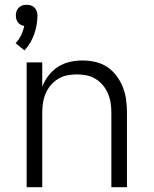

<svg xmlns="http://www.w3.org/2000/svg" viewBox="-20 -780 640 800"><path d="M91 0V-520H156V-419Q166 -444 182.5 -465.5Q199 -487 221.5 -501.5Q244 -516 270.5 -522Q297 -528 323 -528Q350 -528 377 -522Q404 -516 426.5 -501Q449 -486 465.5 -464Q482 -442 492 -416.5Q502 -391 505.5 -364Q509 -337 509 -310V0H444V-310Q444 -330 441 -350.5Q438 -371 430 -390Q422 -409 409 -424.5Q396 -440 378.5 -451Q361 -462 340.5 -466Q320 -470 300 -470Q280 -470 259.5 -466Q239 -462 221.5 -451Q204 -440 191 -424.5Q178 -409 170 -390Q162 -371 159 -350.5Q156 -330 156 -310V0ZM82 -570 45 -600Q59 -615 68 -633.5Q77 -652 81 -672Q74 -673 67 -676.5Q60 -680 55 -686.5Q50 -693 48 -700.5Q46 -708 46 -716Q46 -725 49 -733.5Q52 -742 58.5 -748.5Q65 -755 73.5 -757.5Q82 -760 91 -760Q100 -760 108.5 -757.5Q117 -755 123.5 -748.5Q130 -742 133 -733.5Q136 -725 136 -716Q136 -676 122.5 -637.5Q109 -599 82 -570Z"/></svg>

Font: Iosevka Aile Light
Style: Regular
Weight: 300
Designer: Belleve Invis
Foundry: Belleve Invis
Version: Version 27.3.5; ttfautohint (v1.8.4)